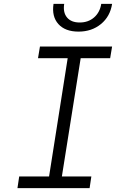

<svg xmlns="http://www.w3.org/2000/svg" viewBox="-20 -970 640 990"><path d="M70 0 79 -60H233L329 -670H176L186 -730H558L548 -670H396L299 -60H451L442 0ZM385 -807Q316 -807 281 -846Q246 -885 256 -950H311Q304 -906 325.5 -880Q347 -854 391 -854Q435 -854 465 -880Q495 -906 502 -950H558Q548 -885 500.5 -846Q453 -807 385 -807Z"/></svg>

Font: JetBrains Mono NL ExtraLight
Style: Italic
Weight: 200
Italic angle: -9°
Monospace: yes
Designer: Philipp Nurullin, Konstantin Bulenkov
Foundry: JetBrains
Version: Version 2.305; ttfautohint (v1.8.4.7-5d5b)